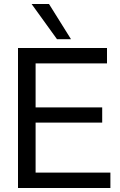

<svg xmlns="http://www.w3.org/2000/svg" viewBox="-20 -940 598 960"><path d="M70 0V-700H515V-623H158V-403H491V-327H158V-77H532V0ZM265 -744 138 -920H225L335 -744Z"/></svg>

Font: Georama
Style: Regular
Weight: 400
Designer: Jean-Baptiste Levee
Foundry: Production Type
Version: Version 1.000